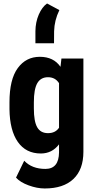

<svg xmlns="http://www.w3.org/2000/svg" viewBox="-20 -860 543 1088"><path d="M171.9 -245.6Q171.9 -171.9 190.9 -138.7Q210 -105.5 252 -105.5Q293.9 -105.5 314.5 -136.2V-388.7Q293 -422.4 252 -422.4Q210.9 -422.4 191.4 -388.7Q171.9 -355 171.9 -280.3ZM117.2 50.8Q161.1 97.2 237.3 97.2Q313.5 97.2 314.5 3.4V-42Q274.9 9.8 211.4 9.8Q127 9.8 81.1 -55.7Q35.2 -121.1 33.7 -241.2V-280.3Q33.7 -410.2 80.6 -474.1Q127.4 -538.1 205.6 -538.1Q283.7 -538.1 322.8 -481.4L328.1 -528.3H452.6V0Q452.6 100.6 396 154.3Q339.4 208 233.4 208Q189.9 208 142.1 190.4Q94.2 172.9 70.8 146.5ZM180.7 -614.7V-683.1Q181.2 -734.4 199.7 -777.3Q218.3 -820.3 246.6 -840.3L316.4 -802.7Q288.1 -744.6 286.6 -682.6L286.1 -614.7Z"/></svg>

Font: RobotoCondensed-Bold
Style: Bold
Weight: 700
Designer: Google
Version: Version 2.001240; 2014